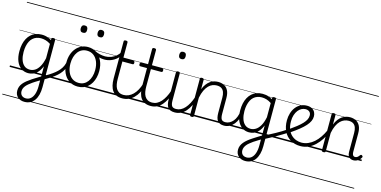

<svg xmlns="http://www.w3.org/2000/svg" viewBox="-108 -1507 5006 2524"><g transform="rotate(15 2394.5 -245.5)"><path d="M305 394Q249 394 213.5 362Q178 330 178 274Q178 245 187.5 220Q197 195 216 172Q235 149 262.5 127Q290 105 326 81Q344 70 362 58.5Q380 47 398 36Q416 25 434 14V-124Q410 -67 380.5 -36.5Q351 -6 319.5 5.5Q288 17 256 17Q202 17 160 -12Q118 -41 94.5 -97Q71 -153 71 -234Q71 -285 80.5 -328.5Q90 -372 109 -407Q128 -442 155.5 -467Q183 -492 219.5 -505.5Q256 -519 301 -519Q326 -519 347 -515Q368 -511 389.5 -502.5Q411 -494 434 -480V-496Q434 -506 440.5 -510.5Q447 -515 461 -515Q474 -515 480.5 -510.5Q487 -506 487 -496V146Q487 203 475 249.5Q463 296 439.5 328Q416 360 382.5 377Q349 394 305 394ZM312 345Q349 345 376.5 322Q404 299 419 255Q434 211 434 150V68Q419 77 403.5 86Q388 95 373.5 104.5Q359 114 344 124Q318 142 297.5 159Q277 176 263 193Q249 210 241.5 228.5Q234 247 234 269Q234 291 243 308Q252 325 269.5 335Q287 345 312 345ZM265 -33Q300 -33 332.5 -52Q365 -71 391.5 -115.5Q418 -160 434 -234V-429Q399 -452 366.5 -461Q334 -470 303 -470Q270 -470 242.5 -460Q215 -450 193.5 -431Q172 -412 157.5 -384Q143 -356 135 -319.5Q127 -283 127 -237Q127 -178 142 -132Q157 -86 187.5 -59.5Q218 -33 265 -33ZM0 365H622V375H0ZM0 -20H622V0H0ZM0 -505H622V-500H0ZM0 -885H622V-875H0Z M477 44Q469 49 462.5 44.5Q456 40 453.5 31.5Q451 23 453 14Q455 5 463 1Q502 -22 537.5 -44.5Q573 -67 603 -91.5Q633 -116 655.5 -143Q678 -170 692.5 -202.5Q707 -235 711 -274Q712 -284 721 -286.5Q730 -289 738 -285.5Q746 -282 745 -272Q742 -228 728.5 -191.5Q715 -155 692.5 -123.5Q670 -92 639 -64.5Q608 -37 567.5 -10.5Q527 16 477 44ZM622 365V375ZM622 -20V0ZM622 -505V-500ZM622 -885V-875Z M930 19Q862 19 811.5 -15Q761 -49 733.5 -109.5Q706 -170 706 -250Q706 -310 722.5 -359Q739 -408 769.5 -444Q800 -480 840.5 -499.5Q881 -519 930 -519Q996 -519 1046 -485Q1096 -451 1124.5 -390.5Q1153 -330 1153 -250Q1153 -203 1142.5 -161.5Q1132 -120 1113 -87Q1094 -54 1067 -30Q1040 -6 1005.5 6.5Q971 19 930 19ZM930 -31Q969 -31 999.5 -46.5Q1030 -62 1052 -91.5Q1074 -121 1086 -161.5Q1098 -202 1098 -250Q1098 -315 1077.5 -364.5Q1057 -414 1019.5 -441.5Q982 -469 930 -469Q891 -469 860 -453.5Q829 -438 807 -408.5Q785 -379 773 -339Q761 -299 761 -250Q761 -186 781.5 -136.5Q802 -87 840 -59Q878 -31 930 -31ZM622 365H1223V375H622ZM622 -20H1223V0H622ZM622 -505H1223V-500H622ZM622 -885H1223V-875H622Z M1176 -415Q1141 -415 1103 -425Q1065 -435 1019 -457Q1009 -461 1007 -468.5Q1005 -476 1008 -483Q1011 -490 1017 -493.5Q1023 -497 1030 -494Q1067 -475 1104 -466.5Q1141 -458 1176 -458Q1218 -458 1256.5 -472.5Q1295 -487 1325 -512.5Q1355 -538 1371 -570Q1376 -581 1385 -580Q1394 -579 1399 -571.5Q1404 -564 1399 -552Q1378 -510 1343.5 -479Q1309 -448 1266 -431.5Q1223 -415 1176 -415ZM1223 365V375ZM1223 -20V0ZM1223 -505V-500ZM1223 -885V-875Z M815 -683Q793 -683 782.5 -695.5Q772 -708 772 -732Q772 -757 783 -769.5Q794 -782 815 -782Q838 -782 848.5 -769.5Q859 -757 859 -732Q860 -707 848.5 -695Q837 -683 815 -683ZM1045 -683Q1023 -683 1012.5 -695.5Q1002 -708 1002 -732Q1002 -757 1012.5 -769.5Q1023 -782 1045 -782Q1066 -782 1077.5 -769.5Q1089 -757 1089 -732Q1089 -707 1078 -695Q1067 -683 1045 -683Z M1536 17Q1489 17 1456 2Q1423 -13 1402 -42Q1381 -71 1371 -112.5Q1361 -154 1361 -206V-711Q1361 -721 1367.5 -725.5Q1374 -730 1387 -730Q1401 -730 1407.5 -725.5Q1414 -721 1414 -711V-500H1551Q1562 -500 1566 -494Q1570 -488 1570 -475Q1570 -463 1566 -457.5Q1562 -452 1551 -452H1414V-217Q1414 -178 1420 -144Q1426 -110 1440.5 -85Q1455 -60 1479.5 -45.5Q1504 -31 1543 -31Q1553 -31 1558 -23.5Q1563 -16 1562.5 -7Q1562 2 1555.5 9.5Q1549 17 1536 17ZM1223 365H1611V375H1223ZM1223 -20H1611V0H1223ZM1223 -505H1611V-500H1223ZM1223 -885H1611V-875H1223Z M1536 17Q1525 17 1519.5 9.5Q1514 2 1514.5 -7Q1515 -16 1522 -23.5Q1529 -31 1542 -31Q1577 -31 1609 -45Q1641 -59 1668.5 -86Q1696 -113 1718 -152.5Q1740 -192 1755 -243Q1758 -253 1767 -253Q1776 -253 1783 -246.5Q1790 -240 1787 -230Q1772 -171 1748 -125.5Q1724 -80 1691.5 -48Q1659 -16 1620 0.5Q1581 17 1536 17ZM1611 365V375ZM1611 -20V0ZM1611 -505V-500ZM1611 -885V-875Z M1924 17Q1877 17 1844 2Q1811 -13 1790 -42Q1769 -71 1759 -112.5Q1749 -154 1749 -206V-452H1659Q1649 -452 1644.5 -458Q1640 -464 1640 -476Q1640 -489 1644.5 -494.5Q1649 -500 1659 -500H1749V-711Q1749 -721 1755.5 -725.5Q1762 -730 1775 -730Q1788 -730 1795 -725.5Q1802 -721 1802 -711V-500H1942Q1953 -500 1957.5 -494.5Q1962 -489 1962 -476Q1962 -464 1957.5 -458Q1953 -452 1942 -452H1802V-217Q1802 -178 1808 -144Q1814 -110 1828.5 -85Q1843 -60 1868 -45.5Q1893 -31 1931 -31Q1941 -31 1946 -23.5Q1951 -16 1950.5 -7Q1950 2 1943.5 9.5Q1937 17 1924 17ZM1611 365H1999V375H1611ZM1611 -20H1999V0H1611ZM1611 -505H1999V-500H1611ZM1611 -885H1999V-875H1611Z M1924 17Q1913 17 1907.5 9.5Q1902 2 1902.5 -7Q1903 -16 1910 -23.5Q1917 -31 1930 -31Q1964 -31 1994 -46Q2024 -61 2049.5 -89.5Q2075 -118 2096.5 -158Q2118 -198 2135 -249Q2138 -259 2147 -259Q2156 -259 2162.5 -252Q2169 -245 2166 -235Q2150 -180 2127 -134Q2104 -88 2074.5 -54Q2045 -20 2007.5 -1.5Q1970 17 1924 17ZM1999 365V375ZM1999 -20V0ZM1999 -505V-500ZM1999 -885V-875Z M2250 17Q2217 17 2193.5 8Q2170 -1 2156.5 -19.5Q2143 -38 2137 -64.5Q2131 -91 2131 -126V-496Q2131 -506 2137.5 -510.5Q2144 -515 2156 -515Q2170 -515 2176.5 -510.5Q2183 -506 2183 -496V-128Q2183 -77 2198 -54Q2213 -31 2257 -31Q2266 -31 2270.5 -23.5Q2275 -16 2274.5 -7Q2274 2 2268 9.5Q2262 17 2250 17ZM2156 -683Q2134 -683 2123.5 -695.5Q2113 -708 2113 -732Q2113 -757 2123.5 -769.5Q2134 -782 2156 -782Q2178 -782 2189 -769.5Q2200 -757 2200 -732Q2200 -707 2189 -695Q2178 -683 2156 -683ZM1999 365H2324V375H1999ZM1999 -20H2324V0H1999ZM1999 -505H2324V-500H1999ZM1999 -885H2324V-875H1999Z M2249 17Q2238 17 2232.5 9.5Q2227 2 2227.5 -7Q2228 -16 2235 -23.5Q2242 -31 2255 -31Q2289 -31 2319 -46Q2349 -61 2374.5 -89.5Q2400 -118 2421.5 -158Q2443 -198 2460 -249Q2463 -259 2472 -259Q2481 -259 2487.5 -252Q2494 -245 2491 -235Q2475 -180 2452 -134Q2429 -88 2399.5 -54Q2370 -20 2332.5 -1.5Q2295 17 2249 17ZM2324 365V375ZM2324 -20V0ZM2324 -505V-500ZM2324 -885V-875Z M2922 17Q2890 17 2867.5 8Q2845 -1 2831.5 -19.5Q2818 -38 2812 -64.5Q2806 -91 2806 -126V-332Q2806 -376 2795 -406.5Q2784 -437 2760 -453Q2736 -469 2696 -469Q2667 -469 2638.5 -458Q2610 -447 2585 -421.5Q2560 -396 2540 -354.5Q2520 -313 2508 -252V-4Q2508 6 2501.5 10.5Q2495 15 2481 15Q2468 15 2462 10.5Q2456 6 2456 -4V-496Q2456 -506 2462 -510.5Q2468 -515 2481 -515Q2495 -515 2501.5 -510.5Q2508 -506 2508 -496V-368Q2525 -411 2547.5 -440.5Q2570 -470 2596 -487.5Q2622 -505 2649 -512Q2676 -519 2702 -519Q2747 -519 2782.5 -501Q2818 -483 2838.5 -444Q2859 -405 2859 -341V-128Q2859 -77 2873 -54Q2887 -31 2928 -31Q2938 -31 2942.5 -23.5Q2947 -16 2946.5 -7Q2946 2 2940 9.5Q2934 17 2922 17ZM2324 365H2995V375H2324ZM2324 -20H2995V0H2324ZM2324 -505H2995V-500H2324ZM2324 -885H2995V-875H2324Z M2920 17Q2909 17 2903.5 9.5Q2898 2 2898.5 -7Q2899 -16 2906 -23.5Q2913 -31 2926 -31Q2957 -31 2983.5 -45.5Q3010 -60 3030.5 -84.5Q3051 -109 3064 -142.5Q3077 -176 3083 -215Q3084 -226 3093 -229Q3102 -232 3110 -228Q3118 -224 3117 -213Q3112 -165 3096 -123.5Q3080 -82 3054.5 -50.5Q3029 -19 2995 -1Q2961 17 2920 17ZM2995 365V375ZM2995 -20V0ZM2995 -505V-500ZM2995 -885V-875Z M3310 394Q3254 394 3218 361.5Q3182 329 3182 274Q3182 245 3192 220Q3202 195 3221 172Q3240 149 3267.5 126.5Q3295 104 3331 81Q3349 69 3367 58Q3385 47 3403 35.5Q3421 24 3439 13V-125Q3415 -67 3385.5 -36.5Q3356 -6 3324.5 5.5Q3293 17 3261 17Q3207 17 3165 -12.5Q3123 -42 3099.5 -98Q3076 -154 3076 -235Q3076 -285 3085.5 -328.5Q3095 -372 3114 -407Q3133 -442 3160.5 -467Q3188 -492 3224.5 -505.5Q3261 -519 3306 -519Q3331 -519 3352 -515.5Q3373 -512 3394.5 -503.5Q3416 -495 3439 -481V-497Q3439 -507 3445.5 -511Q3452 -515 3466 -515Q3479 -515 3485.5 -511Q3492 -507 3492 -497V145Q3492 203 3479.5 249Q3467 295 3444 327.5Q3421 360 3387.5 377Q3354 394 3310 394ZM3317 344Q3354 344 3381.5 321Q3409 298 3424 254Q3439 210 3439 149V67Q3424 76 3408.5 85.5Q3393 95 3378.5 104.5Q3364 114 3349 123Q3323 142 3302.5 158.5Q3282 175 3268 192.5Q3254 210 3246.5 228.5Q3239 247 3239 269Q3239 290 3248 307.5Q3257 325 3274.5 334.5Q3292 344 3317 344ZM3270 -33Q3304 -33 3337 -52.5Q3370 -72 3396.5 -116Q3423 -160 3439 -235V-429Q3403 -453 3371 -462Q3339 -471 3308 -471Q3275 -471 3247.5 -461Q3220 -451 3198.5 -432Q3177 -413 3162.5 -384.5Q3148 -356 3140 -319.5Q3132 -283 3132 -238Q3132 -179 3147 -132.5Q3162 -86 3192.5 -59.5Q3223 -33 3270 -33ZM2995 365H3630V375H2995ZM2995 -20H3630V0H2995ZM2995 -505H3630V-500H2995ZM2995 -885H3630V-875H2995Z M3483 48Q3477 51 3471.5 46Q3466 41 3462.5 32.5Q3459 24 3460 15.5Q3461 7 3467 4Q3503 -13 3537.5 -31Q3572 -49 3607 -68Q3642 -87 3676.5 -108.5Q3711 -130 3746 -153Q3753 -157 3758.5 -153Q3764 -149 3767.5 -141Q3771 -133 3771.5 -125Q3772 -117 3766 -114Q3729 -91 3694.5 -70Q3660 -49 3626 -29.5Q3592 -10 3556.5 9Q3521 28 3483 48ZM3630 365V375ZM3630 -20V0ZM3630 -505V-500ZM3630 -885V-875Z M3961 17Q3883 17 3824.5 -18Q3766 -53 3734.5 -116.5Q3703 -180 3703 -265Q3703 -317 3717.5 -363.5Q3732 -410 3759 -445Q3786 -480 3824.5 -499.5Q3863 -519 3910 -519Q3952 -519 3979.5 -503Q4007 -487 4020 -461Q4033 -435 4033 -405Q4033 -372 4018.5 -340.5Q4004 -309 3974 -275.5Q3944 -242 3897.5 -204.5Q3851 -167 3786 -123L3750 -152Q3810 -194 3853 -228Q3896 -262 3923.5 -291.5Q3951 -321 3964 -348Q3977 -375 3977 -401Q3977 -435 3957 -452.5Q3937 -470 3903 -470Q3876 -470 3850 -456.5Q3824 -443 3803.5 -417Q3783 -391 3770.5 -353Q3758 -315 3758 -267Q3758 -203 3776 -158Q3794 -113 3823.5 -85Q3853 -57 3889 -44Q3925 -31 3961 -31Q3972 -31 3977.5 -23.5Q3983 -16 3983 -7Q3983 2 3977.5 9.5Q3972 17 3961 17ZM3630 365H4118V375H3630ZM3630 -20H4118V0H3630ZM3630 -505H4118V-500H3630ZM3630 -885H4118V-875H3630Z M3960 17Q3952 17 3947 10Q3942 3 3942 -6.5Q3942 -16 3947 -23.5Q3952 -31 3960 -31Q4009 -31 4052.5 -50Q4096 -69 4132.5 -101.5Q4169 -134 4199 -178Q4229 -222 4251 -271Q4256 -280 4264.5 -279Q4273 -278 4279.5 -271Q4286 -264 4282 -255Q4262 -204 4231 -155.5Q4200 -107 4159.5 -68Q4119 -29 4069 -6Q4019 17 3960 17ZM4118 365V375ZM4118 -20V0ZM4118 -505V-500ZM4118 -885V-875Z M4682 17Q4663 17 4647.5 11Q4632 5 4621 -7.5Q4610 -20 4605 -38Q4600 -56 4600 -81V-332Q4600 -376 4589 -406.5Q4578 -437 4554 -453Q4530 -469 4490 -469Q4461 -469 4432.5 -458Q4404 -447 4378.5 -422Q4353 -397 4333.5 -355.5Q4314 -314 4302 -253V-4Q4302 6 4295.5 10.5Q4289 15 4275 15Q4262 15 4256 10.5Q4250 6 4250 -4V-496Q4250 -506 4256 -510.5Q4262 -515 4275 -515Q4289 -515 4295.5 -510.5Q4302 -506 4302 -496V-368Q4319 -411 4341.5 -440Q4364 -469 4390 -486.5Q4416 -504 4443 -511.5Q4470 -519 4496 -519Q4541 -519 4576.5 -501Q4612 -483 4632.5 -444Q4653 -405 4653 -341V-93Q4653 -73 4657 -59.5Q4661 -46 4669.5 -38.5Q4678 -31 4692 -31Q4703 -31 4713 -35Q4723 -39 4733 -48.5Q4743 -58 4753 -72Q4759 -79 4765.5 -79Q4772 -79 4779 -73Q4786 -67 4787.5 -60.5Q4789 -54 4785 -48Q4774 -28 4757 -13Q4740 2 4721 9.5Q4702 17 4682 17ZM4118 365H4789V375H4118ZM4118 -20H4789V0H4118ZM4118 -505H4789V-500H4118ZM4118 -885H4789V-875H4118Z"/></g></svg>

Font: Playwrite GB J Guides
Style: Regular
Weight: 400
Designer: Veronika Burian, José Scaglione
Foundry: TypeTogether
Version: Version 1.003